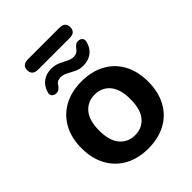

<svg xmlns="http://www.w3.org/2000/svg" viewBox="-225 -903 1030 1030"><g transform="rotate(-45 290.5 -388.0)"><path d="M290 10Q214 10 157 -21Q100 -52 68.5 -109.5Q37 -167 37 -245Q37 -323 68.5 -380Q100 -437 157 -468Q214 -499 290 -499Q367 -499 424 -468Q481 -437 512 -380Q543 -323 543 -245Q543 -167 512 -109.5Q481 -52 424 -21Q367 10 290 10ZM290 -91Q344 -91 376.5 -129.5Q409 -168 409 -245Q409 -322 376.5 -360.5Q344 -399 290 -399Q237 -399 204 -360.5Q171 -322 171 -245Q171 -168 204 -129.5Q237 -91 290 -91ZM171 -708Q127 -708 127 -747Q127 -786 171 -786H410Q454 -786 454 -747Q454 -708 410 -708ZM148 -549Q133 -550 124.5 -560Q116 -570 122 -587Q133 -624 160 -643Q187 -662 224 -662Q251 -662 273.5 -652Q296 -642 315.5 -631.5Q335 -621 353 -621Q381 -621 394 -642Q403 -653 411.5 -659.5Q420 -666 433 -665Q449 -664 456.5 -654Q464 -644 459 -627Q449 -590 422 -570.5Q395 -551 357 -551Q330 -551 307.5 -562Q285 -573 266 -583.5Q247 -594 228 -594Q198 -594 187 -571Q179 -561 170.5 -554.5Q162 -548 148 -549Z"/></g></svg>

Font: Chiron GoRound TC SB
Style: Regular
Weight: 500
Designer: Ryoko NISHIZUKA 西塚涼子 (kana, bopomofo & ideographs); Paul D. Hunt (Latin, Greek & Cyrillic); Sandoll Communications 산돌커뮤니
Foundry: Adobe
Version: Version 1.000;hotconv 1.1.1;makeotfexe 2.6.0